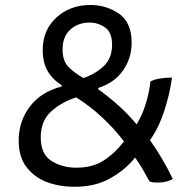

<svg xmlns="http://www.w3.org/2000/svg" viewBox="-20 -713 704 757"><path d="M658.2 -407.2Q631.8 -407.2 610.4 -403.3Q588.9 -400.4 573.2 -391.6Q567.4 -343.8 553.7 -300.8Q540 -256.8 518.6 -222.7Q484.4 -263.7 447.3 -296.9Q410.2 -330.1 367.2 -361.3Q367.2 -362.3 367.2 -366.2Q429.7 -385.7 464.8 -434.6Q499 -483.4 499 -544.9Q499 -624 449.2 -659.2Q398.4 -693.4 336.9 -693.4Q255.9 -693.4 202.1 -643.6Q148.4 -594.7 148.4 -514.6Q148.4 -466.8 168 -432.6Q188.5 -398.4 223.6 -377Q223.6 -375 223.6 -372.1Q142.6 -351.6 97.7 -293Q53.7 -234.4 53.7 -159.2Q53.7 -92.8 85 -53.7Q115.2 -14.6 162.1 3.9Q187.5 13.7 215.8 18.6Q244.1 23.4 273.4 23.4Q356.4 23.4 414.1 -9.8Q472.7 -42 512.7 -91.8Q529.3 -68.4 543 -44.9Q556.6 -21.5 569.3 2Q572.3 3.9 582 5.9Q591.8 6.8 602.5 6.8Q621.1 6.8 635.7 2.9Q651.4 -1 661.1 -7.8Q640.6 -50.8 618.2 -87.9Q596.7 -125 571.3 -160.2Q606.4 -210 627.9 -276.4Q649.4 -342.8 658.2 -407.2ZM281.2 -51.8Q225.6 -51.8 183.6 -78.1Q140.6 -104.5 140.6 -171.9Q140.6 -236.3 181.6 -273.4Q222.7 -310.5 280.3 -329.1Q335 -294.9 381.8 -251Q429.7 -207 468.8 -155.3Q432.6 -108.4 388.7 -80.1Q344.7 -51.8 281.2 -51.8ZM308.6 -405.3Q271.5 -426.8 249 -450.2Q226.6 -474.6 226.6 -517.6Q226.6 -569.3 257.8 -596.7Q288.1 -624 333 -624Q367.2 -624 394.5 -604.5Q421.9 -585.9 421.9 -536.1Q421.9 -483.4 388.7 -452.1Q355.5 -420.9 308.6 -405.3Z"/></svg>

Font: cl
Style: Italic
Weight: 400
Designer: Mitja Miklavcic
Version: Version 7.504; 2011; Build 1022